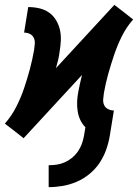

<svg xmlns="http://www.w3.org/2000/svg" viewBox="-46 -559 567 789"><path d="M154 210V120Q171 120 187.5 117.5Q204 115 220 108Q236 101 250 89.5Q264 78 274 63.5Q284 49 290 33Q296 17 299 0L305 -36Q292 -49 284 -66Q276 -83 273 -103Q270 -123 271 -143Q272 -163 276 -183Q279 -200 283 -217Q287 -234 291 -251L51 9L13 -21L-26 -51Q2 -83 21 -120.5Q40 -158 53 -196.5Q66 -235 76.5 -274Q87 -313 94 -353Q96 -366 97 -379Q98 -392 93 -403Q88 -414 77 -419.5Q66 -425 53 -425L70 -530Q93 -530 115 -525Q137 -520 154.5 -508Q172 -496 183.5 -477.5Q195 -459 200 -437.5Q205 -416 204 -393Q203 -370 199 -347Q197 -330 193 -313Q189 -296 184 -279L424 -539L463 -509L501 -479Q473 -447 454.5 -409.5Q436 -372 423 -333.5Q410 -295 399 -256Q388 -217 381 -177Q379 -164 378 -151Q377 -138 382 -127Q387 -116 398.5 -110.5Q410 -105 422 -105L405 0Q400 29 390 57Q380 85 363 110.5Q346 136 321.5 156Q297 176 269 188Q241 200 212 205Q183 210 154 210Z"/></svg>

Font: Iosevka Slab Extrabold
Style: Italic
Weight: 800
Italic angle: -9°
Monospace: yes
Designer: Belleve Invis
Foundry: Belleve Invis
Version: Version 11.1.0; ttfautohint (v1.8.3)